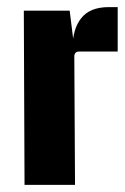

<svg xmlns="http://www.w3.org/2000/svg" viewBox="-20 -520 351 540"><path d="M286 -500H311V-375H203Q189 -375 189 -361L191 0H49L47 -490H176L189 -385H184Q184 -438 208.5 -469Q233 -500 286 -500Z"/></svg>

Font: Gemunu Libre ExtraLight ExtraBold
Style: Regular
Weight: 800
Version: Version 1.100